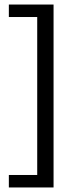

<svg xmlns="http://www.w3.org/2000/svg" viewBox="-20 -670 368 846"><path d="M19 156V101H144V-595H19V-650H216V156Z"/></svg>

Font: Buenard
Style: Regular
Weight: 400
Version: Version 2.000